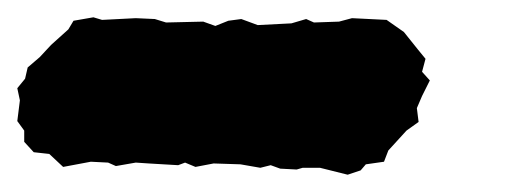

<svg xmlns="http://www.w3.org/2000/svg" viewBox="-49 -29 586 222"><path d="M433 96 435 112 421 122 400 145 395 158 374 161 368 168 353 173 321 165H301L294 167L275 166L264 162L252 165L229 161L198 160L177 164L165 159L157 162L123 160L108 159L85 163L76 159L56 158L24 164L8 149L-10 147L-21 135V122L-29 111L-26 87L-29 73L-20 62L-17 49L-3 37L10 23L30 5L36 -5L59 -9L69 -6L108 -8L130 -7L143 -3L186 -4L200 1L215 -5L230 -7L249 0L288 -2L305 -7L314 -3L343 -4L358 -8L398 -6L418 8L434 28L443 39L439 54L448 64L439 82Z"/></svg>

Font: Winky Rough ExtraBold
Style: Italic
Weight: 800
Italic angle: -8.97852°
Designer: Simon Atzbach
Foundry: typofactur
Version: Version 1.206; ttfautohint (v1.8.4.7-5d5b)